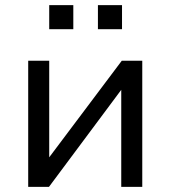

<svg xmlns="http://www.w3.org/2000/svg" viewBox="-20 -729 665 749"><path d="M90 0V-492H172V-102H162L455 -492H535V0H453V-392H463L171 0ZM362 -615V-709H456V-615ZM172 -615V-709H266V-615Z"/></svg>

Font: Nunito Sans 9pt
Style: Regular
Weight: 400
Version: Version 3.101;gftools[0.9.27]